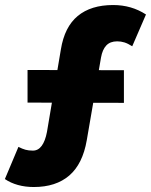

<svg xmlns="http://www.w3.org/2000/svg" viewBox="-24 -720 607 771"><path d="M-4.4 -1 50 -130.2Q65.6 -122.2 78.3 -118.7Q91 -115.2 108 -115.2Q129.4 -115.2 143.5 -134.4Q157.6 -153.6 164.6 -190.2L220.4 -521.2Q235 -611.8 288.1 -655.8Q341.2 -699.8 430.4 -699.8Q504 -699.8 562.2 -661.8L507 -534.2Q489.6 -545.2 475.8 -549.6Q462 -554 446.4 -554Q418.4 -554 402.8 -537.4Q387.2 -520.8 381.6 -488.8L324.4 -156.8Q308 -61.6 254.3 -15.3Q200.6 31 111.6 31Q77.8 31 48.3 22.9Q18.8 14.8 -4.4 -1ZM86.6 -439 473.6 -438V-307L86.6 -308Z"/></svg>

Font: Easer Grotesk Variable
Style: Regular
Weight: 400
Designer: Boardeaser, Bonnie Shaver-Troup, Thomas Jockin
Foundry: Lexend
Version: Version 1.001;Glyphs 3.1.2 (3151)